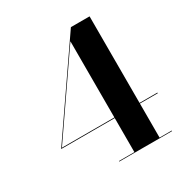

<svg xmlns="http://www.w3.org/2000/svg" viewBox="-172 -887 984 1024"><g transform="rotate(-30 320.0 -375.0)"><path d="M595 -3.5V0H270V-3.5H365V-213H35L405 -750H520V-217H630V-213H520V-3.5ZM42 -217H365V-686Z"/></g></svg>

Font: Bodoni* 48pt
Style: Bold
Weight: 700
Version: Version 2.3